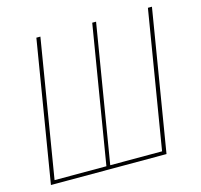

<svg xmlns="http://www.w3.org/2000/svg" viewBox="-106 -851 1012 966"><g transform="rotate(-15 400.0 -367.5)"><path d="M43 0 164 -735H185L67 -19H337L455 -735H475L357 -19H627L745 -735H766L645 0Z"/></g></svg>

Font: Iosevka Aile Thin Oblique
Style: Regular
Weight: 100
Italic angle: -9°
Designer: Belleve Invis
Foundry: Belleve Invis
Version: Version 31.1.0; ttfautohint (v1.8.4)